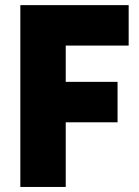

<svg xmlns="http://www.w3.org/2000/svg" viewBox="-20 -740 549 760"><path d="M60.5 0V-719.7H489.3V-559.6H240.2V-416H445.3V-255.9H240.2V0Z"/></svg>

Font: Reddit Sans Black
Style: Regular
Weight: 900
Version: Version 1.014